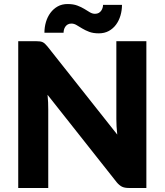

<svg xmlns="http://www.w3.org/2000/svg" viewBox="-20 -933 817 953"><path d="M706.5 -728.5V0H618.5Q599 0 585.8 -6.2Q572.5 -12.5 559.5 -28L216 -462.5Q218 -443 218.8 -424.8Q219.5 -406.5 219.5 -390.5V0H70.5V-728.5H159.5Q170.5 -728.5 178 -727.5Q185.5 -726.5 191.5 -723.8Q197.5 -721 203 -716Q208.5 -711 215.5 -702.5L562 -265Q559.5 -286 558.5 -305.8Q557.5 -325.5 557.5 -343V-728.5ZM451.5 -864.5Q462.5 -864.5 470 -868.8Q477.5 -873 482.2 -879.8Q487 -886.5 489.2 -894.2Q491.5 -902 491.5 -909H585.5Q585.5 -881.5 578 -856Q570.5 -830.5 556 -810.8Q541.5 -791 520 -779.2Q498.5 -767.5 470.5 -767.5Q442.5 -767.5 422.8 -775Q403 -782.5 387.8 -791.8Q372.5 -801 360 -808.5Q347.5 -816 334.5 -816Q323.5 -816 316 -811.5Q308.5 -807 304 -800.2Q299.5 -793.5 297.5 -785.5Q295.5 -777.5 295.5 -770.5H200.5Q200.5 -798 208 -823.5Q215.5 -849 230.2 -869Q245 -889 266.2 -901Q287.5 -913 315.5 -913Q343.5 -913 363.5 -905.5Q383.5 -898 398.5 -888.8Q413.5 -879.5 426 -872Q438.5 -864.5 451.5 -864.5Z"/></svg>

Font: Lato
Style: Regular
Weight: 900
Designer: Lukasz Dziedzic with Adam Twardoch and Botio Nikoltchev
Foundry: tyPoland Lukasz Dziedzic
Version: Version 2.010; 2014-09-01; http://www.latofonts.com/; ttfaut